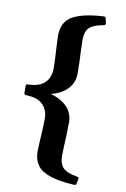

<svg xmlns="http://www.w3.org/2000/svg" viewBox="-104 -905 719 1097"><g transform="rotate(10 255.5 -356.5)"><path d="M419 123Q417 133 407 132Q288 126 228 92.5Q168 59 168 -21Q168 -41 170 -74Q172 -107 174 -143.5Q176 -180 176 -213Q176 -238 165.5 -262.5Q155 -287 129.5 -304.5Q104 -322 57 -324L46 -325Q36 -326 36 -335V-377Q36 -386 46 -387H57Q104 -390 129.5 -407Q155 -424 165.5 -449Q176 -474 176 -498Q176 -531 174 -568Q172 -605 170 -638Q168 -671 168 -691Q168 -773 228.5 -806Q289 -839 407 -845Q417 -846 419 -836L425 -808Q427 -799 417 -796Q357 -786 333.5 -763.5Q310 -741 310 -691Q310 -671 311.5 -638Q313 -605 314.5 -568Q316 -531 316 -498Q316 -458 297.5 -429Q279 -400 248.5 -381.5Q218 -363 184 -356Q218 -348 248.5 -329.5Q279 -311 297.5 -282Q316 -253 316 -214Q316 -181 314.5 -144Q313 -107 311.5 -74Q310 -41 310 -21Q310 28 333.5 51Q357 74 418 84Q427 85 425 96Z"/></g></svg>

Font: Hahmlet
Style: Bold
Weight: 700
Designer: Minjoo Ham & Mark Frömberg
Foundry: hypertype
Version: Version 1.002; ttfautohint (v1.8.3)